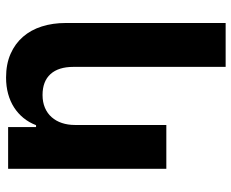

<svg xmlns="http://www.w3.org/2000/svg" viewBox="-88 -506 797 662"><g transform="rotate(-90 311.0 -174.5)"><path d="M60.4 -545.5H204.5V-449.2H210.9Q220.2 -473.4 235.6 -492.4Q251.1 -511.4 272 -524.9Q293 -538.4 318.9 -545.5Q344.8 -552.6 375 -552.6Q421.5 -552.6 456.7 -537.1Q491.8 -521.7 515.6 -494.3Q539.4 -467 551.3 -429.3Q563.2 -391.7 563.2 -347.3V204.5H411.9V-320.3Q411.9 -371.8 387.1 -399.3Q362.2 -426.8 315 -426.8Q290.1 -426.8 270.8 -418.5Q251.4 -410.2 238.3 -395.2Q225.1 -380.3 218.4 -359.9Q211.6 -339.5 211.6 -315.3V0H60.4Z"/></g></svg>

Font: Inter P
Style: Bold
Weight: 700
Designer: Rasmus Andersson
Foundry: rsms
Version: Version 3.018;git-588b23468